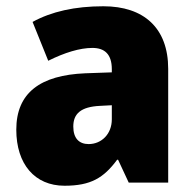

<svg xmlns="http://www.w3.org/2000/svg" viewBox="-20 -583 616 613"><path d="M310 -563C219 -563 144 -546 84 -513L134 -389C186 -415 235 -430 275 -430C314 -430 337 -410 337 -362V-352L252 -349C109 -343 32 -287 32 -169C32 -59 91 10 186 10C270 10 311 -15 354 -73H357L391 0H517V-363C517 -494 439 -563 310 -563ZM299 -245 337 -247V-202C337 -155 304 -123 263 -123C233 -123 214 -141 214 -179C214 -220 238 -242 299 -245Z"/></svg>

Font: Noto Sans Thai SemCond Blk
Style: Regular
Weight: 900
Width: 4
Designer: Monotype Design Team
Foundry: Monotype Imaging Inc.
Version: Version 2.002